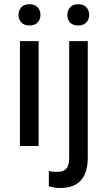

<svg xmlns="http://www.w3.org/2000/svg" viewBox="-20 -705 521 927"><path d="M82.5 -669.4Q95.7 -684.6 121.8 -684.6Q147.9 -684.6 161.6 -669.7Q175.3 -654.8 175.3 -633.1Q175.3 -611.3 161.6 -596.7Q147.9 -582 122.1 -582Q96.2 -582 82.8 -596.7Q69.3 -611.3 69.3 -633.1Q69.3 -654.8 82.5 -669.4ZM166.5 0H164.1H78.6H76.2V-2V-503.9V-506.3H78.6H164.1H166.5V-503.9V-2ZM305.2 -632.8Q305.2 -653.8 318.4 -669.4Q331.5 -684.6 357.4 -684.6Q383.3 -684.6 397 -669.7Q410.6 -654.8 410.6 -633.1Q410.6 -611.3 397 -596.7Q383.3 -582 357.2 -582Q331.1 -582 317.9 -596.7Q304.7 -611.3 305.2 -632.8ZM403.8 -506.3V-503.9V55.7Q403.8 202.6 270.5 202.6Q241.7 202.6 217.3 194.3L215.8 193.8V192.4V123.5V120.6L218.8 121.6Q233.4 125 257.3 125Q285.2 125 299.6 110.1Q314 95.2 314 57.6V-503.9V-506.3H315.9H401.9Z"/></svg>

Font: MAUL
Style: Regular
Weight: 400
Designer: MAUL
Version: Version 1.0; 2020; ttfautohint (v1.8.3)